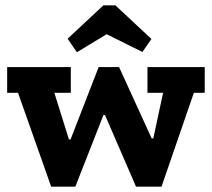

<svg xmlns="http://www.w3.org/2000/svg" viewBox="-20 -704 801 724"><path d="M551 -557 415 -684H370L235 -558L270 -507L382 -575L517 -508ZM752 -354V-451H536V-354H595L558 -182H552L429 -451H352L246 -178H240L185 -354H247V-451H7V-354H48L173 0H264L370 -270H376L493 0H589L711 -354Z"/></svg>

Font: Zilla Slab Bold
Style: Regular
Weight: 700
Designer: Typotheque.com
Foundry: Typotheque type foundry
Version: Version 1.3; 2018